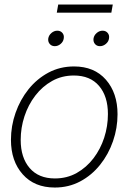

<svg xmlns="http://www.w3.org/2000/svg" viewBox="-20 -818 567 847"><path d="M221.7 9.3Q131.8 9.3 80.1 -49.1Q28.3 -107.4 28.3 -201.2Q28.3 -262.2 48.6 -320.1Q68.8 -377.9 105.7 -424.1Q142.6 -470.2 193.6 -497.6Q244.6 -524.9 306.6 -524.9Q396 -524.9 447.3 -466.3Q498.5 -407.7 498.5 -314Q498.5 -252.9 478.5 -195.1Q458.5 -137.2 421.6 -91.1Q384.8 -44.9 334 -17.8Q283.2 9.3 221.7 9.3ZM222.2 -30.8Q275.4 -30.8 318.4 -54.9Q361.3 -79.1 392.3 -119.6Q423.3 -160.2 439.7 -210.7Q456.1 -261.2 456.1 -314.9Q456.1 -393.1 417 -439Q377.9 -484.9 305.7 -484.9Q252.9 -484.9 210 -460.9Q167 -437 135.7 -396.2Q104.5 -355.5 87.9 -304.9Q71.3 -254.4 71.3 -200.7Q71.3 -122.6 110.8 -76.7Q150.4 -30.8 222.2 -30.8ZM477.5 -797.9 471.2 -762.2H230.5L236.8 -797.9ZM221.7 -614.3Q207.5 -614.3 199.2 -624.3Q190.9 -634.3 192.9 -648.4Q195.3 -662.6 207 -672.6Q218.8 -682.6 232.9 -682.6Q247.1 -682.6 255.4 -672.6Q263.7 -662.6 261.2 -648.4Q259.3 -634.3 247.6 -624.3Q235.8 -614.3 221.7 -614.3ZM420.9 -614.3Q406.7 -614.3 398.7 -624.3Q390.6 -634.3 392.6 -648.4Q395 -662.6 406.7 -672.6Q418.5 -682.6 432.6 -682.6Q446.8 -682.6 455.1 -672.6Q463.4 -662.6 460.9 -648.4Q459 -634.3 447 -624.3Q435.1 -614.3 420.9 -614.3Z"/></svg>

Font: Inter Display ExtraLight
Style: Italic
Weight: 200
Italic angle: -9.39999°
Designer: Rasmus Andersson
Foundry: rsms
Version: Version 4.000;git-a52131595